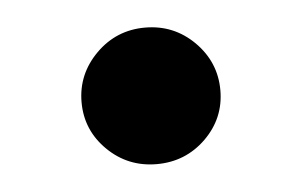

<svg xmlns="http://www.w3.org/2000/svg" viewBox="-29 -201 398 253"><g transform="rotate(-5 170.0 -74.5)"><path d="M234.9 -10.7Q208 15.6 169.9 15.6Q131.8 15.6 105 -10.7Q78.1 -37.1 78.1 -74.2Q78.1 -111.3 105 -138.2Q131.8 -165 169.9 -165Q208 -165 234.9 -138.2Q261.7 -111.3 261.7 -74.2Q261.7 -37.1 234.9 -10.7Z"/></g></svg>

Font: Bpmf Zihi Serif Heavy
Style: Heavy
Weight: 900
Foundry: But Ko
Version: Version 1.320